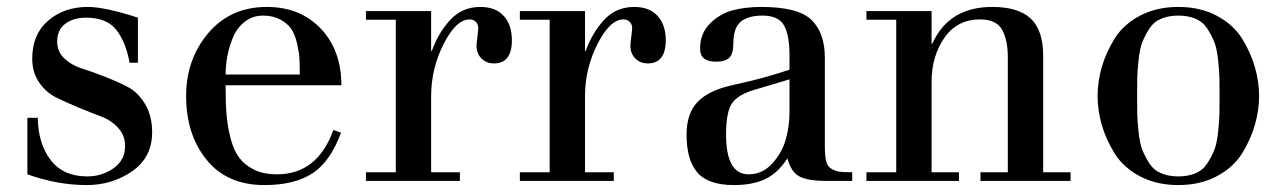

<svg xmlns="http://www.w3.org/2000/svg" viewBox="-20 -522 3707 554"><path d="M378 -471V-341H354Q343 -401 315.5 -436Q288 -471 228 -471Q192 -471 168.5 -453.5Q145 -436 145 -402Q145 -373 165.5 -353.5Q186 -334 216 -324.5Q246 -315 282 -301Q318 -287 348 -271.5Q378 -256 398.5 -222Q419 -188 419 -140Q419 -68 361.5 -28Q304 12 230 12Q146 12 59 -19V-182H89Q90 -108 126 -60.5Q162 -13 232 -13Q274 -13 307.5 -36.5Q341 -60 341 -101Q341 -131 321 -153Q301 -175 271.5 -186Q242 -197 207 -211.5Q172 -226 142.5 -240.5Q113 -255 93 -284Q73 -313 73 -353Q73 -423 119 -462.5Q165 -502 233 -502Q283 -502 378 -471Z M965 -276H631V-268Q631 -222 634 -188Q637 -154 646 -120.5Q655 -87 671 -66Q687 -45 714 -32Q741 -19 779 -19Q896 -19 942 -147L964 -139Q933 -55 881 -21.5Q829 12 743 12Q635 12 576 -61Q517 -134 517 -245Q517 -351 581 -426.5Q645 -502 750 -502Q846 -502 905.5 -439.5Q965 -377 965 -276ZM631 -307H845Q845 -335 844 -353Q843 -371 837 -397Q831 -423 820.5 -438.5Q810 -454 789 -465.5Q768 -477 739 -477Q709 -477 686.5 -459.5Q664 -442 652.5 -414.5Q641 -387 636 -360Q631 -333 631 -307Z M1122 -25V-465H1036V-490H1224V-375H1226Q1245 -428 1279.5 -465Q1314 -502 1366 -502Q1410 -502 1433.5 -476Q1457 -450 1457 -406Q1457 -339 1405 -339Q1384 -339 1369.5 -353Q1355 -367 1355 -390Q1355 -397 1357.5 -416Q1360 -435 1360 -441Q1360 -452 1353 -459Q1346 -466 1335 -466Q1296 -466 1260 -395Q1224 -324 1224 -244V-25H1307V0H1036V-25Z M1566 -25V-465H1480V-490H1668V-375H1670Q1689 -428 1723.5 -465Q1758 -502 1810 -502Q1854 -502 1877.5 -476Q1901 -450 1901 -406Q1901 -339 1849 -339Q1828 -339 1813.5 -353Q1799 -367 1799 -390Q1799 -397 1801.5 -416Q1804 -435 1804 -441Q1804 -452 1797 -459Q1790 -466 1779 -466Q1740 -466 1704 -395Q1668 -324 1668 -244V-25H1751V0H1480V-25Z M2088 -275 2148 -289Q2205 -303 2258 -321V-363Q2258 -421 2242 -449Q2226 -477 2180 -477Q2139 -477 2117.5 -459.5Q2096 -442 2096 -396Q2096 -367 2084.5 -355.5Q2073 -344 2046 -344Q2000 -344 2000 -381Q2000 -426 2029 -454.5Q2058 -483 2095 -492.5Q2132 -502 2177 -502Q2283 -502 2321.5 -464.5Q2360 -427 2360 -356V-102Q2360 -74 2363.5 -58Q2367 -42 2379 -35Q2391 -28 2402.5 -26.5Q2414 -25 2439 -25V0H2363Q2314 0 2288.5 -12Q2263 -24 2252 -65Q2224 -22 2187.5 -5Q2151 12 2098 12Q2023 12 1992 -24.5Q1961 -61 1961 -133Q1961 -194 1992 -227Q2023 -260 2088 -275ZM2258 -293 2154 -262Q2108 -248 2091.5 -223Q2075 -198 2075 -134Q2075 -19 2140 -19Q2180 -19 2208.5 -50.5Q2237 -82 2247.5 -120.5Q2258 -159 2258 -197Z M2480 -25H2566V-465H2480V-490H2668V-396H2670Q2718 -502 2843 -502Q2918 -502 2954 -468.5Q2990 -435 2990 -361V-25H3069V0H2809V-25H2888V-356Q2888 -406 2871.5 -436Q2855 -466 2808 -466Q2742 -466 2705 -413Q2668 -360 2668 -285V-25H2747V0H2480Z M3159 -162Q3147 -204 3147 -245Q3147 -286 3159 -328Q3171 -370 3196 -410.5Q3221 -451 3269 -476.5Q3317 -502 3380 -502Q3443 -502 3491 -476.5Q3539 -451 3564 -410.5Q3589 -370 3601 -328Q3613 -286 3613 -245Q3613 -204 3601 -162Q3589 -120 3564 -79.5Q3539 -39 3491 -13.5Q3443 12 3380 12Q3317 12 3269 -13.5Q3221 -39 3196 -79.5Q3171 -120 3159 -162ZM3261.5 -299.5Q3261 -280 3261 -245Q3261 -210 3261.5 -190.5Q3262 -171 3265.5 -139Q3269 -107 3276.5 -88.5Q3284 -70 3296.5 -50.5Q3309 -31 3330.5 -22Q3352 -13 3380 -13Q3408 -13 3429.5 -22Q3451 -31 3463.5 -50.5Q3476 -70 3483.5 -88.5Q3491 -107 3494.5 -139Q3498 -171 3498.5 -190.5Q3499 -210 3499 -245Q3499 -280 3498.5 -299.5Q3498 -319 3494.5 -351Q3491 -383 3483.5 -401.5Q3476 -420 3463.5 -439.5Q3451 -459 3429.5 -468Q3408 -477 3380 -477Q3352 -477 3330.5 -468Q3309 -459 3296.5 -439.5Q3284 -420 3276.5 -401.5Q3269 -383 3265.5 -351Q3262 -319 3261.5 -299.5Z"/></svg>

Font: Justus
Style: Oldstyle
Weight: 500
Version: Version 001.000